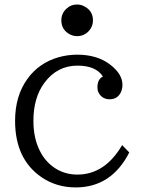

<svg xmlns="http://www.w3.org/2000/svg" viewBox="-20 -799 620 839"><path d="M317.4 -779.3Q335.9 -779.3 352.5 -769Q386.2 -749.5 386.2 -710Q386.2 -683.1 368.2 -663.6Q347.7 -641.1 316.4 -641.1Q299.8 -641.1 284.2 -649.4Q248 -669.4 248 -710.4Q248 -739.3 269 -759.8Q288.6 -779.3 317.4 -779.3ZM513.7 -165 544.9 -132.8Q466.8 20 311 20Q226.6 20 161.1 -24.9Q45.9 -104 45.9 -271Q45.9 -380.9 101.1 -456.1Q150.9 -523.9 233.9 -548.3Q274.9 -560.1 317.9 -560.1Q406.7 -560.1 463.9 -514.6Q515.1 -474.6 515.1 -428.2Q515.1 -412.1 508.3 -396Q493.7 -365.2 459 -365.2Q430.7 -365.2 415 -387.2Q405.8 -399.4 405.8 -417.5Q405.8 -452.6 429.7 -464.8Q398.9 -512.2 318.8 -512.2Q230 -512.2 174.3 -437.5Q126 -372.6 126 -271Q126 -196.8 152.8 -142.6Q176.3 -93.3 220.7 -64Q264.2 -36.1 317.9 -36.1Q438.5 -36.1 513.7 -165Z"/></svg>

Font: BIZ UDPMincho
Style: Regular
Weight: 400
Designer: TypeBank Co., Ltd.
Foundry: Morisawa Inc.
Version: Version 1.06